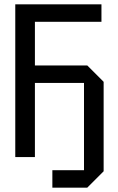

<svg xmlns="http://www.w3.org/2000/svg" viewBox="-20 -720 540 880"><path d="M50 0V-700H445V-620H140V-420H380L455 -345V65L380 140H220V60H365V-340H140V0Z"/></svg>

Font: Tektur SemiCondensed
Style: Regular
Weight: 400
Width: 4
Designer: Adam Jagosz
Foundry: Adam Jagosz
Version: Version 1.005;gftools[0.9.30]